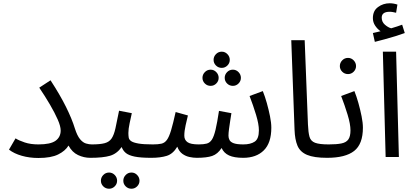

<svg xmlns="http://www.w3.org/2000/svg" viewBox="-20 -960 2524 1174"><path d="M215 -77Q289 -77 320 -99.5Q351 -122 351 -162Q351 -188 333 -229Q315 -270 285.5 -320.5Q256 -371 220 -424L289 -469Q347 -380 383.5 -306.5Q420 -233 438 -174Q452 -130 469.5 -109Q487 -88 506 -82.5Q525 -77 541 -77Q562 -77 572 -65.5Q582 -54 582 -38Q582 -22 568 -8.5Q554 5 532 5Q493 5 457 -12Q421 -29 399 -70Q379 -37 335.5 -15.5Q292 6 215 6Q160 6 113 -7.5Q66 -21 35 -45L75 -114Q95 -101 131 -89Q167 -77 215 -77Z M532 5 542 -77Q592 -77 620 -84.5Q648 -92 662.5 -113.5Q677 -135 686 -176Q695 -217 708 -283L786 -268Q780 -241 772.5 -206Q765 -171 765 -147Q765 -132 767 -119Q769 -106 782 -97Q795 -88 826 -82.5Q857 -77 915 -77Q936 -77 945.5 -65.5Q955 -54 955 -38Q955 -22 941 -8.5Q927 5 905 5Q840 5 803.5 -2.5Q767 -10 749.5 -24.5Q732 -39 724 -61Q695 -20 652.5 -7.5Q610 5 532 5ZM784 194Q763 194 748.5 179.5Q734 165 734 145Q734 125 748.5 110Q763 95 784 95Q804 95 818.5 110Q833 125 833 145Q833 165 818.5 179.5Q804 194 784 194ZM647 194Q626 194 611.5 179.5Q597 165 597 145Q597 125 611.5 110Q626 95 647 95Q667 95 681.5 110Q696 125 696 145Q696 165 681.5 179.5Q667 194 647 194Z M905 5 915 -77Q947 -77 967 -81.5Q987 -86 1000.5 -104.5Q1014 -123 1026 -163Q1038 -203 1054 -275L1129 -254Q1123 -229 1115 -194Q1107 -159 1107 -130Q1107 -105 1126 -91Q1145 -77 1195 -77Q1225 -77 1244 -82Q1263 -87 1275.5 -106Q1288 -125 1298 -167Q1308 -209 1319 -282L1395 -268Q1392 -250 1388 -224Q1384 -198 1380.5 -172.5Q1377 -147 1377 -130Q1377 -116 1383.5 -103.5Q1390 -91 1409.5 -84Q1429 -77 1468 -77Q1512 -77 1537.5 -94Q1563 -111 1563 -163Q1563 -201 1545.5 -258.5Q1528 -316 1506 -373L1587 -403Q1600 -371 1611.5 -330Q1623 -289 1631 -249Q1639 -209 1639 -179Q1639 -86 1593 -40.5Q1547 5 1467 5Q1412 5 1380.5 -9.5Q1349 -24 1335 -55Q1311 -18 1277.5 -6.5Q1244 5 1183 5Q1162 5 1138.5 0Q1115 -5 1095 -19.5Q1075 -34 1064 -63Q1038 -19 999.5 -7Q961 5 905 5ZM1336 -545Q1315 -545 1300.5 -559.5Q1286 -574 1286 -594Q1286 -614 1300.5 -629Q1315 -644 1336 -644Q1356 -644 1370.5 -629Q1385 -614 1385 -594Q1385 -574 1370.5 -559.5Q1356 -545 1336 -545ZM1268 -435Q1247 -435 1232.5 -449.5Q1218 -464 1218 -484Q1218 -504 1232.5 -519Q1247 -534 1268 -534Q1288 -534 1302.5 -519Q1317 -504 1317 -484Q1317 -464 1302.5 -449.5Q1288 -435 1268 -435ZM1404 -435Q1383 -435 1368.5 -449.5Q1354 -464 1354 -484Q1354 -504 1368.5 -519Q1383 -534 1404 -534Q1424 -534 1438.5 -519Q1453 -504 1453 -484Q1453 -464 1438.5 -449.5Q1424 -435 1404 -435Z M1980 5Q1900 5 1857.5 -13Q1815 -31 1799 -69Q1783 -107 1781 -167L1761 -714H1843L1863 -199Q1865 -150 1872.5 -123.5Q1880 -97 1906.5 -87Q1933 -77 1990 -77Q2011 -77 2020.5 -65.5Q2030 -54 2030 -38Q2030 -22 2016 -8.5Q2002 5 1980 5Z M1980 5 1990 -77Q2039 -77 2068 -83Q2097 -89 2110 -107.5Q2123 -126 2123 -163Q2123 -201 2105.5 -258.5Q2088 -316 2066 -373L2147 -403Q2160 -371 2171.5 -330Q2183 -289 2191 -249Q2199 -209 2199 -179Q2199 -79 2145.5 -37Q2092 5 1980 5ZM2108 -507Q2087 -507 2072.5 -521.5Q2058 -536 2058 -556Q2058 -576 2072.5 -591Q2087 -606 2108 -606Q2128 -606 2142.5 -591Q2157 -576 2157 -556Q2157 -536 2142.5 -521.5Q2128 -507 2108 -507Z M2272 -704 2260 -758Q2275 -761 2286 -764Q2297 -767 2307 -769Q2288 -782 2274 -803Q2260 -824 2260 -849Q2260 -894 2291.5 -917Q2323 -940 2363 -940Q2386 -940 2410 -932L2402 -882Q2392 -884 2383 -886Q2374 -888 2363 -888Q2314 -888 2314 -852Q2314 -826 2333.5 -809Q2353 -792 2372 -787Q2410 -798 2439 -809L2455 -758Q2431 -749 2398.5 -739Q2366 -729 2333 -720Q2300 -711 2272 -704ZM2338 0 2321 -644H2402L2419 0Z"/></svg>

Font: Go Noto Current
Style: Regular
Weight: 400
Designer: Monotype Design Team
Foundry: Monotype Imaging Inc.
Version: Version 2.007; ttfautohint (v1.8) -l 8 -r 50 -G 200 -x 14 -D